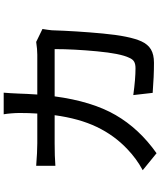

<svg xmlns="http://www.w3.org/2000/svg" viewBox="66 -899 868 1040"><g transform="rotate(-90 500.0 -379.0)"><path d="M856 -532Q852 -402 838.5 -256.5Q825 -111 796 -47Q780 -12 752.5 4.5Q725 21 680 21Q606 21 517 14L505 -91Q592 -79 650 -79Q673 -79 686 -86.5Q699 -94 707 -113Q730 -160 742 -287Q754 -414 754 -517H498Q471 -315 397 -187Q323 -59 190 35L98 -40Q160 -73 213 -124Q287 -194 332.5 -289Q378 -384 396 -517H244Q173 -517 122 -513V-617Q198 -611 244 -611H405Q408 -656 408 -707Q408 -727 406 -751.5Q404 -776 401 -793H518Q515 -760 513 -709Q512 -671 508 -611H724Q753 -611 793 -617L863 -583Q858 -553 856 -532Z"/></g></svg>

Font: Sinter Medium
Style: Regular
Weight: 500
Foundry: Adobe & rsms
Version: Version 1.000